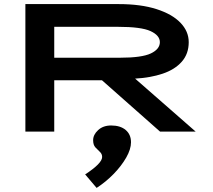

<svg xmlns="http://www.w3.org/2000/svg" viewBox="-20 -643 1040 938"><path d="M104 0V-623H560Q668 -623 744.5 -598.5Q821 -574 861.5 -532Q902 -490 902 -437Q902 -380 868 -341.5Q834 -303 774.5 -283Q715 -263 640 -259L936 0H762L478 -251H245V0ZM245 -361H566Q673 -361 717 -382Q761 -403 761 -437Q761 -470 715.5 -491Q670 -512 556 -512H245ZM452 275 396 209Q479 155 479 124Q479 109 468 99Q457 89 446 77Q435 65 435 42Q435 15 459.5 -7.5Q484 -30 523 -30Q568 -30 594 -8Q620 14 620 52Q620 86 596.5 127Q573 168 535 207Q497 246 452 275Z"/></svg>

Font: Inconsolata UltraExpanded ExtraBold
Style: Regular
Weight: 800
Width: 9
Monospace: yes
Designer: Raph Levien, Cyreal, Brenton Simpson
Foundry: Raph Levien, Cyreal, Google
Version: Version 3.001; ttfautohint (v1.8.2.53-6de2)